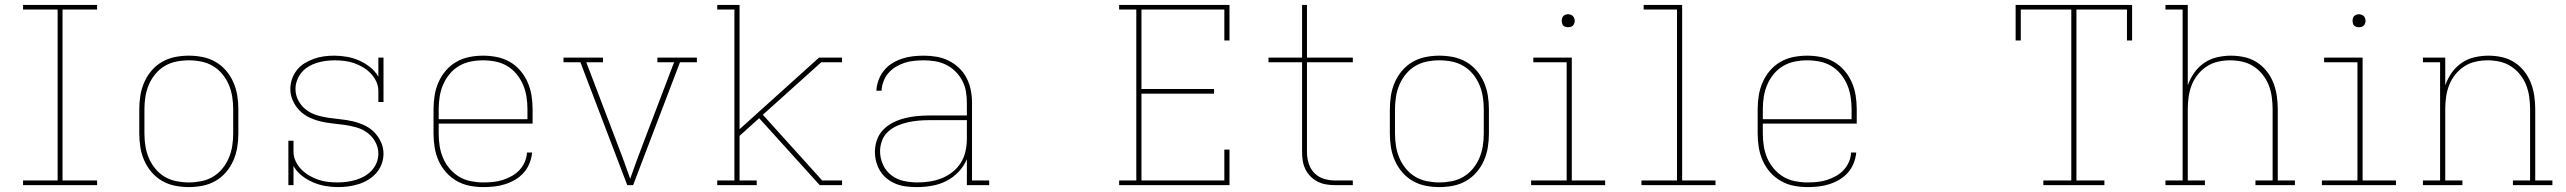

<svg xmlns="http://www.w3.org/2000/svg" viewBox="-20 -755 10465 783"><path d="M74 0V-19H215V-716H74V-735H376V-716H235V-19H376V0Z M750 8Q722 8 694 2.5Q666 -3 641.5 -17Q617 -31 598.5 -52.5Q580 -74 568.5 -100Q557 -126 552.5 -154Q548 -182 548 -210V-310Q548 -338 552.5 -366Q557 -394 568.5 -420Q580 -446 598.5 -467.5Q617 -489 641.5 -503Q666 -517 694 -522.5Q722 -528 750 -528Q778 -528 806 -522.5Q834 -517 858.5 -503Q883 -489 901.5 -467.5Q920 -446 931.5 -420Q943 -394 947.5 -366Q952 -338 952 -310V-210Q952 -182 947.5 -154Q943 -126 931.5 -100Q920 -74 901.5 -52.5Q883 -31 858.5 -17Q834 -3 806 2.5Q778 8 750 8ZM750 -11Q775 -11 800.5 -16Q826 -21 848 -34Q870 -47 886.5 -67Q903 -87 913 -110.5Q923 -134 927 -159.5Q931 -185 931 -210V-310Q931 -335 927 -360.5Q923 -386 913 -409.5Q903 -433 886.5 -453Q870 -473 848 -486Q826 -499 800.5 -504Q775 -509 750 -509Q725 -509 699.5 -504Q674 -499 652 -486Q630 -473 613.5 -453Q597 -433 587 -409.5Q577 -386 573 -360.5Q569 -335 569 -310V-210Q569 -185 573 -159.5Q577 -134 587 -110.5Q597 -87 613.5 -67Q630 -47 652 -34Q674 -21 699.5 -16Q725 -11 750 -11Z M1359 8Q1333 8 1307 3.5Q1281 -1 1256.5 -11.5Q1232 -22 1211 -38.5Q1190 -55 1177 -78V0H1156V-181H1177V-136Q1177 -116 1186 -97Q1195 -78 1209 -64Q1223 -50 1240.5 -39.5Q1258 -29 1277 -22.5Q1296 -16 1316 -13.5Q1336 -11 1356 -11Q1375 -11 1394 -13.5Q1413 -16 1431.5 -21.5Q1450 -27 1466.5 -36.5Q1483 -46 1496 -60Q1509 -74 1516 -92Q1523 -110 1523 -129Q1523 -153 1511 -175.5Q1499 -198 1479 -213Q1459 -228 1435 -235Q1411 -242 1386.5 -245.5Q1362 -249 1337.5 -251.5Q1313 -254 1289 -259.5Q1265 -265 1242.5 -275.5Q1220 -286 1202.5 -303.5Q1185 -321 1174.5 -344Q1164 -367 1164 -392Q1164 -413 1171 -433Q1178 -453 1191 -469.5Q1204 -486 1222 -497Q1240 -508 1259.5 -515Q1279 -522 1300 -525Q1321 -528 1342 -528Q1368 -528 1394 -523.5Q1420 -519 1444 -508.5Q1468 -498 1489 -481.5Q1510 -465 1523 -442V-520H1544V-339H1523V-384Q1523 -404 1514.5 -422.5Q1506 -441 1492 -455.5Q1478 -470 1460.5 -480.5Q1443 -491 1424 -497.5Q1405 -504 1385 -506.5Q1365 -509 1345 -509Q1326 -509 1307.5 -506.5Q1289 -504 1271.5 -498.5Q1254 -493 1238 -483.5Q1222 -474 1210 -459.5Q1198 -445 1191.5 -427.5Q1185 -410 1185 -392Q1185 -367 1197 -344.5Q1209 -322 1229 -307Q1249 -292 1272.5 -285Q1296 -278 1320.5 -274.5Q1345 -271 1369.5 -268.5Q1394 -266 1418 -260.5Q1442 -255 1465 -244.5Q1488 -234 1505.5 -216.5Q1523 -199 1533.5 -176Q1544 -153 1544 -129Q1544 -107 1536.5 -86.5Q1529 -66 1515 -50Q1501 -34 1482.5 -22.5Q1464 -11 1443.5 -4.5Q1423 2 1402 5Q1381 8 1359 8Z M1951 8Q1923 8 1895 2.5Q1867 -3 1842.5 -17Q1818 -31 1799 -52.5Q1780 -74 1768.5 -100Q1757 -126 1752.5 -154Q1748 -182 1748 -210V-310Q1748 -338 1752.5 -366Q1757 -394 1768.5 -420Q1780 -446 1798.5 -467.5Q1817 -489 1841.5 -503Q1866 -517 1894 -522.5Q1922 -528 1950 -528Q1978 -528 2006 -522.5Q2034 -517 2058.5 -503Q2083 -489 2101.5 -467.5Q2120 -446 2131.5 -420Q2143 -394 2147.5 -366Q2152 -338 2152 -310V-251H1769V-210Q1769 -184 1773 -159Q1777 -134 1787 -110.5Q1797 -87 1814 -67Q1831 -47 1853 -34Q1875 -21 1900.5 -16Q1926 -11 1951 -11Q1971 -11 1991 -13Q2011 -15 2030 -21Q2049 -27 2067 -37Q2085 -47 2098.5 -61.5Q2112 -76 2120 -94.5Q2128 -113 2129 -133H2150Q2148 -111 2139.5 -89.5Q2131 -68 2116 -51Q2101 -34 2081.5 -22.5Q2062 -11 2040.5 -4Q2019 3 1996.5 5.5Q1974 8 1951 8ZM1769 -269H2131V-310Q2131 -335 2127 -360.5Q2123 -386 2113 -409.5Q2103 -433 2086.5 -453Q2070 -473 2048 -486Q2026 -499 2000.5 -504Q1975 -509 1950 -509Q1925 -509 1899.5 -504Q1874 -499 1852 -486Q1830 -473 1813.5 -453Q1797 -433 1787 -409.5Q1777 -386 1773 -360.5Q1769 -335 1769 -310Z M2538 0 2347 -501H2278V-520H2439V-501H2371L2496 -173Q2510 -137 2523.5 -100Q2537 -63 2550 -26Q2563 -63 2576.5 -100Q2590 -137 2604 -173L2729 -501H2661V-520H2822V-501H2753L2562 0Z M2905 0V-19H2975V-716H2905V-735H2996V-228L3320 -520H3414V-501H3329L3091 -287L3333 -19H3414V0H3323L3076 -273L2996 -201V-19H3066V0Z M3719 8Q3698 8 3676.5 5.5Q3655 3 3635.5 -4.5Q3616 -12 3599 -25Q3582 -38 3570.5 -56Q3559 -74 3553.5 -94.5Q3548 -115 3548 -136Q3548 -161 3556.5 -185Q3565 -209 3583 -227Q3601 -245 3623.5 -256Q3646 -267 3670 -273Q3694 -279 3719 -281.5Q3744 -284 3769 -284H3923V-336Q3923 -359 3919 -382.5Q3915 -406 3904 -426.5Q3893 -447 3876.5 -463.5Q3860 -480 3839 -490.5Q3818 -501 3794.5 -505Q3771 -509 3748 -509Q3728 -509 3708 -507Q3688 -505 3669.5 -499Q3651 -493 3633.5 -482.5Q3616 -472 3603 -457Q3590 -442 3583 -423Q3576 -404 3575 -385H3554Q3555 -407 3563 -428.5Q3571 -450 3585 -467.5Q3599 -485 3618.5 -497Q3638 -509 3659.5 -516Q3681 -523 3703 -525.5Q3725 -528 3748 -528Q3774 -528 3800 -523.5Q3826 -519 3849 -507.5Q3872 -496 3891 -478Q3910 -460 3922 -436.5Q3934 -413 3939 -387.5Q3944 -362 3944 -336V-19H4014V0H3923V-106Q3911 -77 3889 -54Q3867 -31 3839.5 -17Q3812 -3 3781 2.5Q3750 8 3719 8ZM3722 -11Q3747 -11 3772.5 -15Q3798 -19 3821.5 -28.5Q3845 -38 3865 -54Q3885 -70 3898.5 -91.5Q3912 -113 3917.5 -138.5Q3923 -164 3923 -189V-265H3769Q3747 -265 3725 -263Q3703 -261 3681 -256Q3659 -251 3638.5 -242Q3618 -233 3601.5 -218Q3585 -203 3577 -181.5Q3569 -160 3569 -138Q3569 -110 3581 -83.5Q3593 -57 3615.5 -40Q3638 -23 3666 -17Q3694 -11 3722 -11Z M4544 0V-19H4614V-716H4544V-735H4994V-590H4973V-716H4635V-392H4931V-373H4635V-19H4973V-145H4994V0Z M5424 0Q5406 0 5388 -3Q5370 -6 5354 -14Q5338 -22 5325 -35Q5312 -48 5304 -64Q5296 -80 5293 -98Q5290 -116 5290 -134V-501H5153V-520H5290V-735H5310V-520H5497V-501H5310V-134Q5310 -111 5317 -88.5Q5324 -66 5340 -49.5Q5356 -33 5378.5 -26Q5401 -19 5424 -19H5497V0Z M5850 8Q5822 8 5794 2.5Q5766 -3 5741.5 -17Q5717 -31 5698.5 -52.5Q5680 -74 5668.5 -100Q5657 -126 5652.5 -154Q5648 -182 5648 -210V-310Q5648 -338 5652.5 -366Q5657 -394 5668.5 -420Q5680 -446 5698.5 -467.5Q5717 -489 5741.5 -503Q5766 -517 5794 -522.5Q5822 -528 5850 -528Q5878 -528 5906 -522.5Q5934 -517 5958.5 -503Q5983 -489 6001.5 -467.5Q6020 -446 6031.5 -420Q6043 -394 6047.5 -366Q6052 -338 6052 -310V-210Q6052 -182 6047.5 -154Q6043 -126 6031.5 -100Q6020 -74 6001.5 -52.5Q5983 -31 5958.5 -17Q5934 -3 5906 2.5Q5878 8 5850 8ZM5850 -11Q5875 -11 5900.5 -16Q5926 -21 5948 -34Q5970 -47 5986.5 -67Q6003 -87 6013 -110.5Q6023 -134 6027 -159.5Q6031 -185 6031 -210V-310Q6031 -335 6027 -360.5Q6023 -386 6013 -409.5Q6003 -433 5986.5 -453Q5970 -473 5948 -486Q5926 -499 5900.5 -504Q5875 -509 5850 -509Q5825 -509 5799.5 -504Q5774 -499 5752 -486Q5730 -473 5713.5 -453Q5697 -433 5687 -409.5Q5677 -386 5673 -360.5Q5669 -335 5669 -310V-210Q5669 -185 5673 -159.5Q5677 -134 5687 -110.5Q5697 -87 5713.5 -67Q5730 -47 5752 -34Q5774 -21 5799.5 -16Q5825 -11 5850 -11Z M6224 0V-19H6369V-501H6233V-520H6390V-19H6526V0ZM6375 -644Q6370 -644 6364.5 -645.5Q6359 -647 6355.5 -650.5Q6352 -654 6350.5 -659.5Q6349 -665 6349 -670Q6349 -675 6350.5 -680.5Q6352 -686 6355.5 -689.5Q6359 -693 6364.5 -695Q6370 -697 6375 -697Q6380 -697 6385.5 -695Q6391 -693 6394.5 -689.5Q6398 -686 6400 -680.5Q6402 -675 6402 -670Q6402 -665 6400 -659.5Q6398 -654 6394.5 -650.5Q6391 -647 6385.5 -645.5Q6380 -644 6375 -644Z M6674 0V-19H6819V-716H6683V-735H6840V-19H6976V0Z M7351 8Q7323 8 7295 2.5Q7267 -3 7242.5 -17Q7218 -31 7199 -52.5Q7180 -74 7168.5 -100Q7157 -126 7152.5 -154Q7148 -182 7148 -210V-310Q7148 -338 7152.5 -366Q7157 -394 7168.5 -420Q7180 -446 7198.5 -467.5Q7217 -489 7241.5 -503Q7266 -517 7294 -522.5Q7322 -528 7350 -528Q7378 -528 7406 -522.5Q7434 -517 7458.5 -503Q7483 -489 7501.5 -467.5Q7520 -446 7531.5 -420Q7543 -394 7547.5 -366Q7552 -338 7552 -310V-251H7169V-210Q7169 -184 7173 -159Q7177 -134 7187 -110.5Q7197 -87 7214 -67Q7231 -47 7253 -34Q7275 -21 7300.5 -16Q7326 -11 7351 -11Q7371 -11 7391 -13Q7411 -15 7430 -21Q7449 -27 7467 -37Q7485 -47 7498.5 -61.5Q7512 -76 7520 -94.5Q7528 -113 7529 -133H7550Q7548 -111 7539.5 -89.5Q7531 -68 7516 -51Q7501 -34 7481.5 -22.5Q7462 -11 7440.5 -4Q7419 3 7396.5 5.5Q7374 8 7351 8ZM7169 -269H7531V-310Q7531 -335 7527 -360.5Q7523 -386 7513 -409.5Q7503 -433 7486.5 -453Q7470 -473 7448 -486Q7426 -499 7400.5 -504Q7375 -509 7350 -509Q7325 -509 7299.5 -504Q7274 -499 7252 -486Q7230 -473 7213.5 -453Q7197 -433 7187 -409.5Q7177 -386 7173 -360.5Q7169 -335 7169 -310Z M8313 0V-19H8427V-716H8221V-590H8200V-735H8675V-590H8654V-716H8448V-19H8562V0Z M8811 0V-19H8881V-716H8811V-735H8902V-407Q8912 -435 8928.5 -458.5Q8945 -482 8969 -498.5Q8993 -515 9021.5 -521.5Q9050 -528 9078 -528Q9106 -528 9133 -522Q9160 -516 9183 -501.5Q9206 -487 9223.5 -465Q9241 -443 9251 -417.5Q9261 -392 9265 -364.5Q9269 -337 9269 -310V-19H9339V0H9178V-19H9248V-310Q9248 -335 9244.5 -360Q9241 -385 9232 -408Q9223 -431 9207 -451Q9191 -471 9170 -484.5Q9149 -498 9124.5 -503.5Q9100 -509 9075 -509Q9050 -509 9025.5 -503.5Q9001 -498 8980 -484.5Q8959 -471 8943 -451Q8927 -431 8918 -408Q8909 -385 8905.5 -360Q8902 -335 8902 -310V-19H8972V0Z M9449 0V-19H9594V-501H9458V-520H9615V-19H9751V0ZM9600 -644Q9595 -644 9589.5 -645.5Q9584 -647 9580.5 -650.5Q9577 -654 9575.5 -659.5Q9574 -665 9574 -670Q9574 -675 9575.5 -680.5Q9577 -686 9580.5 -689.5Q9584 -693 9589.5 -695Q9595 -697 9600 -697Q9605 -697 9610.5 -695Q9616 -693 9619.5 -689.5Q9623 -686 9625 -680.5Q9627 -675 9627 -670Q9627 -665 9625 -659.5Q9623 -654 9619.5 -650.5Q9616 -647 9610.5 -645.5Q9605 -644 9600 -644Z M9861 0V-19H9931V-501H9861V-520H9952V-407Q9962 -435 9978.5 -458.5Q9995 -482 10019 -498.5Q10043 -515 10071.5 -521.5Q10100 -528 10128 -528Q10156 -528 10183 -522Q10210 -516 10233 -501.5Q10256 -487 10273.5 -465Q10291 -443 10301 -417.5Q10311 -392 10315 -364.5Q10319 -337 10319 -310V-19H10389V0H10228V-19H10298V-310Q10298 -335 10294.5 -360Q10291 -385 10282 -408Q10273 -431 10257 -451Q10241 -471 10220 -484.5Q10199 -498 10174.5 -503.5Q10150 -509 10125 -509Q10100 -509 10075.5 -503.5Q10051 -498 10030 -484.5Q10009 -471 9993 -451Q9977 -431 9968 -408Q9959 -385 9955.5 -360Q9952 -335 9952 -310V-19H10022V0Z"/></svg>

Font: Iosevka Etoile Thin
Style: Regular
Weight: 100
Designer: Belleve Invis
Foundry: Belleve Invis
Version: Version 22.1.2; ttfautohint (v1.8.4)